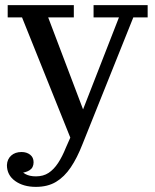

<svg xmlns="http://www.w3.org/2000/svg" viewBox="-20 -523 606 749"><path d="M120 165Q149 165 169.5 151.5Q190 138 206.5 113Q223 88 237 53L283 -51L293 -68L444 -455H345V-503H556V-455H500L302 39Q281 93 256 130Q231 167 198.5 186.5Q166 206 120 206ZM270 53 66 -455H10V-503H268V-455H168L314 -70ZM64 70Q84 70 97.5 80.5Q111 91 111 110Q111 131 95.5 141Q80 151 55 152L56 127Q61 146 78 155.5Q95 165 120 165V206Q71 206 39 183Q7 160 7 121Q8 98 23.5 84Q39 70 64 70Z"/></svg>

Font: Montagu Slab
Style: Regular
Weight: 400
Version: Version 1.000